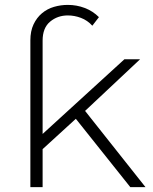

<svg xmlns="http://www.w3.org/2000/svg" viewBox="-20 -764 625 784"><path d="M142 -144 143 -207 488 -522H552L323 -307L293 -282ZM512 0 284 -286 318 -323 574 0ZM154 0H104V-599Q104 -637 117 -664.5Q130 -692 151.5 -710Q173 -728 200.5 -736Q228 -744 257 -744Q293 -744 326 -731.5Q359 -719 384 -694L357 -659Q337 -681 310.5 -691Q284 -701 257 -701Q215 -701 184.5 -675.5Q154 -650 154 -598Z"/></svg>

Font: Montserrat Thin Light
Style: Regular
Weight: 300
Version: Version 9.000